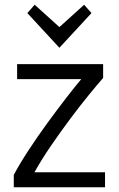

<svg xmlns="http://www.w3.org/2000/svg" viewBox="-20 -788 500 808"><path d="M38 0V-52Q63 -99 100 -155.5Q137 -212 178.5 -269Q220 -326 257.5 -374.5Q295 -423 322 -455H52V-518H414V-460Q392 -435 355.5 -390.5Q319 -346 277.5 -290.5Q236 -235 195.5 -176Q155 -117 125 -63H422V0ZM230 -587 95 -733 126 -768 230 -674 334 -768 365 -733Z"/></svg>

Font: Ubuntu Sans
Style: Regular
Weight: 400
Designer: Dalton Maag Ltd
Foundry: Dalton Maag Ltd
Version: Version 1.006; ttfautohint (v1.8.4.7-5d5b)